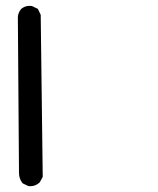

<svg xmlns="http://www.w3.org/2000/svg" viewBox="-20 -459 540 656"><path d="M81.1 -439Q84.5 -439 88.9 -438.5L109.4 -428.7L119.1 -408.2L126 145.5L115.7 164.1Q101.6 177.2 84 177.2Q81.1 177.2 77.1 176.8L57.6 167.5L56.2 166Q44.9 150.9 44.9 131.8L41 -400.9Q42 -416 52.2 -428.2Q64.5 -439 81.1 -439Z"/></svg>

Font: Bakudai
Style: Bold
Weight: 700
Version: Version 1.48